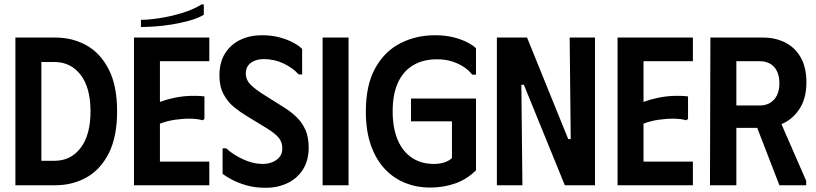

<svg xmlns="http://www.w3.org/2000/svg" viewBox="-20 -878 3868 910"><path d="M241 -700H53V0H241Q325 0 391 -37.5Q457 -75 496 -152.5Q535 -230 535 -350Q535 -471 496 -548Q457 -625 391 -662.5Q325 -700 241 -700ZM239 -116H176V-584H239Q315 -584 362 -523.5Q409 -463 409 -350Q409 -239 362.5 -177.5Q316 -116 239 -116Z M972 -700V-588H738V-395Q770 -407 806.5 -414.5Q843 -422 880 -423.5Q917 -425 949 -421V-314L940 -308Q916 -315 882 -315.5Q848 -316 810 -310.5Q772 -305 738 -292V-112H972V0H615V-700ZM937 -858 946 -856V-808Q917 -791 877 -780Q837 -769 794 -762Q751 -755 713 -752.5Q675 -750 648 -750V-784Q684 -784 736.5 -792Q789 -800 843 -816.5Q897 -833 937 -858Z M1443 -179Q1443 -119 1417 -76.5Q1391 -34 1344.5 -11Q1298 12 1238 12Q1189 12 1148.5 0.5Q1108 -11 1078.5 -27Q1049 -43 1035 -54V-175H1052Q1083 -146 1131 -123.5Q1179 -101 1224 -101Q1250 -101 1271 -109.5Q1292 -118 1305 -134Q1318 -150 1318 -174Q1318 -206 1299.5 -227Q1281 -248 1243 -271L1148 -329Q1118 -347 1088.5 -371Q1059 -395 1039.5 -431.5Q1020 -468 1020 -520Q1020 -583 1047 -625.5Q1074 -668 1119.5 -689.5Q1165 -711 1220 -711Q1266 -711 1302.5 -701.5Q1339 -692 1367 -677.5Q1395 -663 1412 -646V-525H1396Q1367 -557 1323 -577.5Q1279 -598 1230 -598Q1194 -598 1169.5 -580.5Q1145 -563 1145 -530Q1145 -498 1170.5 -474Q1196 -450 1234 -427L1326 -369Q1360 -348 1386.5 -322Q1413 -296 1428 -261.5Q1443 -227 1443 -179Z M1509 -700H1632V0H1509Z M1714 -350Q1714 -475 1758.5 -555Q1803 -635 1877.5 -673Q1952 -711 2042 -711Q2091 -711 2130 -701Q2169 -691 2196.5 -676.5Q2224 -662 2236 -649V-524H2218Q2204 -543 2180 -559.5Q2156 -576 2123.5 -586.5Q2091 -597 2051 -597Q1986 -597 1938.5 -569Q1891 -541 1866 -486Q1841 -431 1841 -351Q1841 -272 1864.5 -216Q1888 -160 1932 -130.5Q1976 -101 2036 -101Q2067 -101 2089.5 -109.5Q2112 -118 2122 -129V-303H1928V-411H2236V-71Q2193 -28 2137.5 -8.5Q2082 11 2017 11Q1956 11 1901.5 -10.5Q1847 -32 1805 -76Q1763 -120 1738.5 -188Q1714 -256 1714 -350Z M2680 -700H2800V0H2657L2463 -476H2451L2456 0H2335V-700H2478L2673 -219H2685Z M3264 -700V-588H3030V-395Q3062 -407 3098.5 -414.5Q3135 -422 3172 -423.5Q3209 -425 3241 -421V-314L3232 -308Q3208 -315 3174 -315.5Q3140 -316 3102 -310.5Q3064 -305 3030 -292V-112H3264V0H2907V-700Z M3347 -700H3470V0H3345ZM3595 -700Q3655 -700 3701.5 -676.5Q3748 -653 3775 -606Q3802 -559 3802 -488Q3802 -416 3773 -368Q3744 -320 3697.5 -296Q3651 -272 3599 -272H3402V-700ZM3466 -378H3581Q3609 -378 3630 -390.5Q3651 -403 3662.5 -426.5Q3674 -450 3674 -483Q3674 -517 3662.5 -540.5Q3651 -564 3630 -576Q3609 -588 3581 -588H3466ZM3543 -339 3660 -344 3801 -21V0H3674Z"/></svg>

Font: Phudu Medium
Style: Regular
Weight: 500
Version: Version 1.005;gftools[0.9.23]